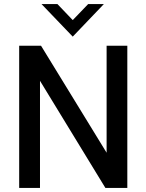

<svg xmlns="http://www.w3.org/2000/svg" viewBox="-20 -921 718 941"><path d="M604 0H496.5L176 -525V0H74V-697H181L502.5 -172.5V-697H604ZM336.5 -741.5 183.5 -901H261.5L336.5 -822.5L412 -901H489Z"/></svg>

Font: Acari Sans Neue SemiBold
Style: Regular
Weight: 600
Designer: Alfredo Marco Pradil (font), Cristiano Sobral (main changes)
Foundry: Hanken Design Co. (font), Cristiano Sobral (main changes)
Version: Version 2.459;March 19, 2022;FontCreator 14.0.0.2808 64-bit;